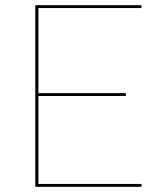

<svg xmlns="http://www.w3.org/2000/svg" viewBox="-20 -720 622 740"><path d="M525 -700V-689H128V-361H465V-350H128V-11H526L525 0H116V-700Z"/></svg>

Font: Lato Hairline
Style: Regular
Weight: 100
Designer: Lukasz Dziedzic
Foundry: tyPoland Lukasz Dziedzic
Version: Version 2.007; 2014-02-27